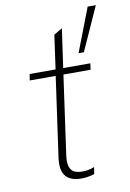

<svg xmlns="http://www.w3.org/2000/svg" viewBox="-85 -797 580 856"><g transform="rotate(-10 205.0 -369.0)"><path d="M213.5 6C230.5 6 250.5 3.5 272.5 -3.5L277.5 -34.5C255.5 -25.5 237.5 -24 222 -24C178.5 -24 162.5 -44.5 162.5 -82.5C162.5 -90.5 163.5 -99 164.5 -108.5L214.5 -464.5H337.5L341.5 -493H218.5L243.5 -669L205.5 -646.5L184 -493H66.5L62 -464.5H179.5L128.5 -102.5C127.5 -93.5 126.5 -84 126.5 -75.5C126.5 -21.5 155 6 213.5 6ZM297.5 -546.5H321.5L410.5 -744H373.5Z"/></g></svg>

Font: HK Grotesk ExtraLight
Style: Italic
Weight: 200
Italic angle: -16°
Designer: Alfredo Marco Pradil
Foundry: Hanken Design Co.
Version: Version 3.001;FEAKit 1.0